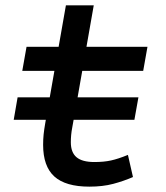

<svg xmlns="http://www.w3.org/2000/svg" viewBox="-20 -694 626 724"><path d="M31.7 -242.2 46.4 -327.1H502L486.8 -242.2ZM316.9 9.8Q227.1 9.8 184.8 -28.6Q142.6 -66.9 142.6 -147.9Q142.6 -168.5 144.5 -187.3Q146.5 -206.1 150.6 -229.5Q154.8 -252.9 160.6 -287.1L228.5 -673.8H333.5L265.6 -287.1Q257.3 -238.3 252.2 -211.9Q247.1 -185.5 247.1 -157.7Q247.1 -119.1 268.6 -101.1Q290 -83 335.9 -83Q371.6 -83 398.4 -88.9Q425.3 -94.7 462.4 -109.9L481.4 -26.4Q446.3 -11.2 407 -0.7Q367.7 9.8 316.9 9.8ZM64 -426.8 80.1 -517.6H536.1L520 -426.8Z"/></svg>

Font: Cascadia Code PL
Style: Italic
Weight: 400
Italic angle: -10°
Monospace: yes
Designer: Aaron Bell
Foundry: Saja Typeworks
Version: Version 2404.023